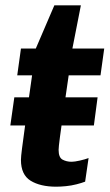

<svg xmlns="http://www.w3.org/2000/svg" viewBox="-20 -694 413 724"><path d="M192 10Q132 10 95.5 -12.5Q59 -35 59 -91Q59 -103 63 -134Q67 -165 73 -208.5Q79 -252 86 -304Q93 -356 101 -410H45L59 -511H115L185 -674H285L253 -511H373L359 -410H239Q228 -336 219.5 -275.5Q211 -215 206 -177Q201 -139 201 -129Q201 -100 216 -92Q231 -84 250 -84Q261 -84 281 -88.5Q301 -93 314 -98L301 -9Q288 -4 268.5 1Q249 6 228.5 8Q208 10 192 10ZM19 -221 34 -327H348L334 -221Z"/></svg>

Font: Chivo SemiBold
Style: Italic
Weight: 600
Italic angle: -8.05°
Designer: Hector Gatti
Foundry: Omnibus-Type
Version: Version 2.002